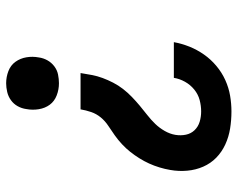

<svg xmlns="http://www.w3.org/2000/svg" viewBox="-96 -688 791 640"><g transform="rotate(90 300.0 -367.5)"><path d="M223 -240Q226 -259 229.5 -277.5Q233 -296 239.5 -313.5Q246 -331 255 -348.5Q264 -366 276 -381.5Q288 -397 302.5 -411Q317 -425 332 -437.5Q347 -450 363 -462.5Q379 -475 392.5 -489Q406 -503 416 -520.5Q426 -538 429 -556Q432 -574 428.5 -591Q425 -608 413.5 -620Q402 -632 385.5 -637Q369 -642 351 -642Q332 -642 313 -637Q294 -632 278 -619Q262 -606 252 -588Q242 -570 239 -551H120Q125 -578 135 -603Q145 -628 161 -651Q177 -674 199 -692.5Q221 -711 246.5 -722.5Q272 -734 298.5 -738.5Q325 -743 351 -743Q380 -743 408 -738.5Q436 -734 461 -722.5Q486 -711 505 -692.5Q524 -674 535 -649Q546 -624 548.5 -595.5Q551 -567 546 -539Q543 -521 537.5 -503Q532 -485 524.5 -468.5Q517 -452 507 -436Q497 -420 485.5 -405.5Q474 -391 460 -378Q446 -365 430.5 -354Q415 -343 399 -332.5Q383 -322 371 -307.5Q359 -293 353 -275.5Q347 -258 344 -240ZM257 8Q236 8 216.5 0.5Q197 -7 185.5 -23Q174 -39 170.5 -59.5Q167 -80 171 -101Q173 -116 180.5 -129.5Q188 -143 200.5 -152.5Q213 -162 228 -165Q243 -168 257 -168Q278 -168 297.5 -160.5Q317 -153 328.5 -137.5Q340 -122 343.5 -101Q347 -80 343 -59Q341 -44 333.5 -30.5Q326 -17 313.5 -8Q301 1 286 4.5Q271 8 257 8Z"/></g></svg>

Font: Iosevka Curly Slab ExObl
Style: Bold
Weight: 700
Width: 7
Italic angle: -9°
Monospace: yes
Designer: Belleve Invis
Foundry: Belleve Invis
Version: Version 11.0.0; ttfautohint (v1.8.3)